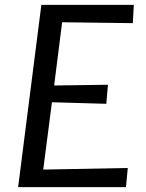

<svg xmlns="http://www.w3.org/2000/svg" viewBox="-20 -767 599 787"><path d="M496.4 0H54.3L149.5 -747H528.5L524.4 -672.1L234.7 -675.8L201.9 -416.6L422.5 -419.6L415.7 -341.5L192.9 -347.9L157.2 -71.9L503.7 -78.5Z"/></svg>

Font: Merriweather Sans Variable Regular
Style: Italic
Weight: 300
Italic angle: -8°
Designer: Eben Sorkin
Foundry: Eben Sorkin
Version: Version 2.001